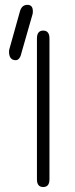

<svg xmlns="http://www.w3.org/2000/svg" viewBox="-20 -752 303 779"><path d="M180.7 -24.4Q180.7 6.8 155.3 6.8Q129.9 6.8 129.9 -24.4V-595.7Q129.9 -627.9 155.3 -627.9Q180.7 -627.9 180.7 -595.7ZM43.9 -507.8Q16.6 -507.8 16.6 -543Q16.6 -548.8 18.6 -554.7L61.5 -708Q69.3 -732.4 91.3 -732.4Q113.3 -732.4 113.3 -706.1Q113.3 -699.2 112.3 -695.3L68.4 -542Q61.5 -507.8 43.9 -507.8Z"/></svg>

Font: Jura
Style: Book
Weight: 400
Version: Version 2.5